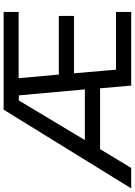

<svg xmlns="http://www.w3.org/2000/svg" viewBox="128 -883 745 1061"><g transform="rotate(-90 500.5 -352.5)"><path d="M-10 0 425 -705H965V-622H599L619 -400H943V-316H626L646 -84H965V0H558L543 -172H207L103 0ZM476 -621 257 -256H537L504 -621Z"/></g></svg>

Font: Mulish SemiBold
Style: Regular
Weight: 600
Designer: Vernon Adams
Foundry: Vernon Adams
Version: Version 3.603; ttfautohint (v1.8.3)